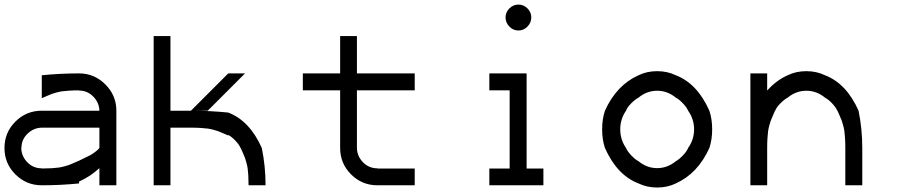

<svg xmlns="http://www.w3.org/2000/svg" viewBox="-20 -828 4040 858"><path d="M424.2 -76.7Q382.5 -38.3 333.3 -16.7V-8.3Q251.7 0 166.7 0Q97.5 0 48.8 -48.8Q0 -97.5 0 -166.7Q0 -235.8 48.8 -284.6Q97.5 -333.3 166.7 -333.3H424.2Q423.3 -369.2 397.1 -396.2Q370.8 -423.3 333.3 -423.3V-424.2Q309.2 -424.2 289.2 -422.9Q269.2 -421.7 257.5 -420Q245.8 -418.3 230.8 -414.2Q215.8 -410 210.4 -407.9Q205 -405.8 188.8 -398.8Q172.5 -391.7 166.7 -389.2V-491.7Q248.3 -500 333.3 -500Q401.7 -500 450.8 -450.8Q500 -401.7 500 -333.3V0H424.2ZM333.3 -110Q340.8 -114.2 357.9 -122.1Q375 -130 384.2 -135Q393.3 -140 405 -148.8Q416.7 -157.5 424.2 -166.7V-257.5H166.7Q130 -256.7 102.9 -230.4Q75.8 -204.2 75.8 -166.7H75Q75.8 -130 102.1 -102.9Q128.3 -75.8 166.7 -75.8V-75Q190.8 -75 210.8 -76.2Q230.8 -77.5 242.5 -79.2Q254.2 -80.8 269.2 -85Q284.2 -89.2 289.6 -91.2Q295 -93.3 311.2 -100.4Q327.5 -107.5 333.3 -110Z M1055.8 -166.7H1055Q1049.2 -180.8 1032.5 -198.8Q1015.8 -216.7 1000 -225V-222.5Q994.2 -225 977.9 -232.1Q961.7 -239.2 956.3 -241.2Q950.8 -243.3 935.8 -247.5Q920.8 -251.7 909.2 -253.3Q897.5 -255 877.5 -256.2Q857.5 -257.5 833.3 -257.5H741.7V0H666.7V-666.7H741.7V-333.3H833.3L1000 -500H1075Q1007.5 -431.7 908.3 -333.3H833.3Q918.3 -333.3 1000 -325Q1095.8 -288.3 1150 -166.7Q1166.7 -85 1166.7 0H1090.8Q1090.8 -24.2 1089.6 -44.2Q1088.3 -64.2 1086.7 -75.8Q1085 -87.5 1080.8 -102.5Q1076.7 -117.5 1074.6 -122.9Q1072.5 -128.3 1065.4 -144.6Q1058.3 -160.8 1055.8 -166.7Z M1666.7 0Q1597.5 0 1548.8 -48.8Q1500 -97.5 1500 -166.7V-424.2H1333.3V-500H1500V-666.7H1575V-500H1833.3V-424.2H1575V-166.7Q1575.8 -130 1602.1 -102.9Q1628.3 -75.8 1666.7 -75.8V-75H1833.3V0Z M2256.2 -790.4Q2273.3 -807.5 2296.7 -807.5Q2320 -807.5 2337.1 -790.4Q2354.2 -773.3 2354.2 -750Q2354.2 -726.7 2337.1 -709.2Q2320 -691.7 2296.7 -691.7Q2273.3 -691.7 2256.2 -709.2Q2239.2 -726.7 2239.2 -750Q2239.2 -773.3 2256.2 -790.4ZM2408.3 0H2166.7V-75H2257.5V-424.2H2166.7V-500H2333.3V-75H2408.3Z M3000 -8.3Q2962.5 10 2916.7 10Q2870.8 10 2833.3 -8.3Q2737.5 -45 2683.3 -166.7Q2670.8 -204.2 2670.8 -250Q2670.8 -295.8 2683.3 -333.3Q2735 -447.5 2833.3 -491.7Q2870.8 -510 2916.7 -510Q2962.5 -510 3000 -491.7Q3095.8 -455 3150 -333.3Q3162.5 -295.8 3162.5 -250Q3162.5 -204.2 3150 -166.7Q3098.3 -52.5 3000 -8.3ZM3000 -107.5Q3015 -115.8 3032.1 -133.8Q3049.2 -151.7 3055 -166.7Q3081.7 -204.2 3081.7 -250Q3081.7 -295.8 3055 -333.3Q3049.2 -347.5 3032.5 -365.4Q3015.8 -383.3 3000 -391.7Q2962.5 -422.5 2916.7 -422.5Q2870.8 -422.5 2833.3 -391.7Q2817.5 -383.3 2800 -365.4Q2782.5 -347.5 2777.5 -333.3Q2751.7 -295.8 2751.7 -250Q2751.7 -204.2 2777.5 -166.7Q2783.3 -152.5 2800.4 -134.2Q2817.5 -115.8 2833.3 -107.5Q2870.8 -76.7 2916.7 -76.7Q2962.5 -76.7 3000 -107.5Z M3333.3 0V-500H3408.3V-423.3Q3449.2 -469.2 3500 -491.7Q3537.5 -510 3583.3 -510Q3629.2 -510 3666.7 -491.7Q3762.5 -455 3816.7 -333.3Q3833.3 -251.7 3833.3 -166.7V0H3757.5V-166.7Q3757.5 -190.8 3756.2 -210.8Q3755 -230.8 3753.3 -242.5Q3751.7 -254.2 3747.5 -269.2Q3743.3 -284.2 3741.2 -289.6Q3739.2 -295 3732.1 -311.2Q3725 -327.5 3722.5 -333.3H3721.7Q3715.8 -347.5 3699.2 -365.4Q3682.5 -383.3 3666.7 -391.7Q3629.2 -422.5 3583.3 -422.5Q3537.5 -422.5 3500 -391.7Q3484.2 -383.3 3466.7 -365.4Q3449.2 -347.5 3444.2 -333.3H3443.3Q3440.8 -327.5 3433.8 -311.2Q3426.7 -295 3424.6 -289.6Q3422.5 -284.2 3418.3 -269.2Q3414.2 -254.2 3412.5 -242.5Q3410.8 -230.8 3409.6 -210.8Q3408.3 -190.8 3408.3 -166.7V0Z"/></svg>

Font: 0xA000-Mono
Style: Mono
Weight: 400
Version: Version 0.1